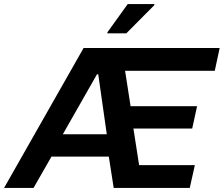

<svg xmlns="http://www.w3.org/2000/svg" viewBox="-55 -924 1100 944"><path d="M-35 0 356 -688H1025L1001 -576H560L587 -402H914L890 -292H601L629 -112H903L878 0H504L480 -154H198L110 0ZM254 -264H470L428 -559H422ZM473 -760V-765L573 -904H704V-899L566 -760Z"/></svg>

Font: Saira Thin SemiBold
Style: Italic
Weight: 600
Italic angle: -12°
Version: Version 1.101